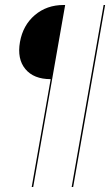

<svg xmlns="http://www.w3.org/2000/svg" viewBox="-20 -719 441 769"><path d="M235 -699H241L113 30H107L183 -402Q115 -402 81.5 -442.5Q48 -483 60 -551Q72 -618 119.5 -658.5Q167 -699 235 -699ZM395 -699H401L273 30H267Z"/></svg>

Font: Moniqa Black Ita Display
Style: Italic
Weight: 900
Italic angle: -10°
Designer: Rajesh Rajput
Foundry: Rajesh Rajput
Version: Version 1.000